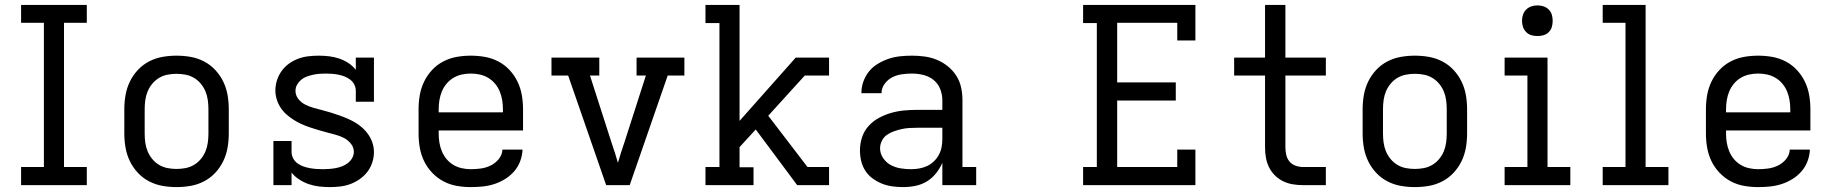

<svg xmlns="http://www.w3.org/2000/svg" viewBox="-20 -755 7490 783"><path d="M66 0V-74H159V-662H66V-735H334V-662H241V-74H334V0Z M700 8Q671 8 642.5 3Q614 -2 588 -15.5Q562 -29 542 -50.5Q522 -72 509.5 -98Q497 -124 492 -152.5Q487 -181 487 -210V-310Q487 -339 492 -367.5Q497 -396 509.5 -422Q522 -448 542 -469.5Q562 -491 588 -504.5Q614 -518 642.5 -523Q671 -528 700 -528Q729 -528 757.5 -523Q786 -518 812 -504.5Q838 -491 858 -469.5Q878 -448 890.5 -422Q903 -396 908 -367.5Q913 -339 913 -310V-210Q913 -181 908 -152.5Q903 -124 890.5 -98Q878 -72 858 -50.5Q838 -29 812 -15.5Q786 -2 757.5 3Q729 8 700 8ZM700 -66Q718 -66 736.5 -69.5Q755 -73 771 -82.5Q787 -92 799 -106.5Q811 -121 818 -138Q825 -155 827.5 -173.5Q830 -192 830 -210V-310Q830 -328 827.5 -346.5Q825 -365 818 -382Q811 -399 799 -413.5Q787 -428 771 -437.5Q755 -447 736.5 -450.5Q718 -454 700 -454Q682 -454 663.5 -450.5Q645 -447 629 -437.5Q613 -428 601 -413.5Q589 -399 582 -382Q575 -365 572.5 -346.5Q570 -328 570 -310V-210Q570 -192 572.5 -173.5Q575 -155 582 -138Q589 -121 601 -106.5Q613 -92 629 -82.5Q645 -73 663.5 -69.5Q682 -66 700 -66Z M1324 8Q1303 8 1281.5 5.5Q1260 3 1239.5 -4Q1219 -11 1201 -22.5Q1183 -34 1169 -51V0H1095V-180H1169V-135Q1169 -122 1175.5 -109.5Q1182 -97 1193 -89Q1204 -81 1216.5 -76.5Q1229 -72 1242.5 -69.5Q1256 -67 1269.5 -66Q1283 -65 1296 -65Q1309 -65 1322.5 -66Q1336 -67 1349.5 -69.5Q1363 -72 1375.5 -77Q1388 -82 1398.5 -90Q1409 -98 1416 -110Q1423 -122 1423 -136Q1423 -154 1411 -169Q1399 -184 1382.5 -192.5Q1366 -201 1348.5 -205.5Q1331 -210 1313 -215Q1295 -220 1277.5 -225Q1260 -230 1242.5 -236Q1225 -242 1208.5 -249.5Q1192 -257 1176.5 -267Q1161 -277 1147.5 -289Q1134 -301 1124 -316.5Q1114 -332 1108.5 -350Q1103 -368 1103 -386Q1103 -407 1109.5 -427.5Q1116 -448 1128.5 -465.5Q1141 -483 1158.5 -495.5Q1176 -508 1196 -515.5Q1216 -523 1237.5 -525.5Q1259 -528 1280 -528Q1301 -528 1322 -525.5Q1343 -523 1362.5 -516.5Q1382 -510 1400 -498.5Q1418 -487 1431 -470V-520H1505V-340H1431V-385Q1431 -398 1425 -410Q1419 -422 1408.5 -430Q1398 -438 1385.5 -443Q1373 -448 1360 -450.5Q1347 -453 1334 -454Q1321 -455 1308 -455Q1295 -455 1282 -454Q1269 -453 1256 -450Q1243 -447 1230.5 -442.5Q1218 -438 1208 -429.5Q1198 -421 1191.5 -409.5Q1185 -398 1185 -385Q1185 -366 1197 -351Q1209 -336 1225.5 -328Q1242 -320 1259.5 -315Q1277 -310 1295 -305.5Q1313 -301 1330.5 -295.5Q1348 -290 1365 -284Q1382 -278 1399 -270.5Q1416 -263 1431.5 -253.5Q1447 -244 1460.5 -231.5Q1474 -219 1484 -203.5Q1494 -188 1499.5 -170.5Q1505 -153 1505 -134Q1505 -113 1498 -92Q1491 -71 1478 -54Q1465 -37 1447 -24.5Q1429 -12 1409 -4.5Q1389 3 1367.5 5.5Q1346 8 1324 8Z M1900 8Q1871 8 1842.5 3Q1814 -2 1788.5 -15.5Q1763 -29 1742.5 -50.5Q1722 -72 1709.5 -98Q1697 -124 1692 -152.5Q1687 -181 1687 -210V-310Q1687 -339 1692 -367.5Q1697 -396 1709.5 -422Q1722 -448 1742 -469.5Q1762 -491 1788 -504.5Q1814 -518 1842.5 -523Q1871 -528 1900 -528Q1929 -528 1957.5 -523Q1986 -518 2012 -504.5Q2038 -491 2058 -469.5Q2078 -448 2090.5 -422Q2103 -396 2108 -367.5Q2113 -339 2113 -310V-223H1769V-210Q1769 -191 1772 -173Q1775 -155 1782 -138Q1789 -121 1801 -106.5Q1813 -92 1829 -82.5Q1845 -73 1863.5 -69Q1882 -65 1900 -65Q1921 -65 1942 -68Q1963 -71 1982 -80.5Q2001 -90 2014.5 -107Q2028 -124 2029 -145H2111Q2110 -121 2101.5 -98Q2093 -75 2077 -56.5Q2061 -38 2040 -25Q2019 -12 1996 -4.5Q1973 3 1949 5.5Q1925 8 1900 8ZM2031 -297V-310Q2031 -328 2028 -346.5Q2025 -365 2018 -382Q2011 -399 1999 -413.5Q1987 -428 1971 -437.5Q1955 -447 1937 -451Q1919 -455 1900 -455Q1881 -455 1863 -451Q1845 -447 1829 -437.5Q1813 -428 1801 -413.5Q1789 -399 1782 -382Q1775 -365 1772 -346.5Q1769 -328 1769 -310V-297Z M2452 0 2297 -447H2229V-520H2424V-447H2386L2474 -173Q2481 -153 2487.5 -132.5Q2494 -112 2500 -91Q2506 -112 2512.5 -132.5Q2519 -153 2526 -173L2614 -447H2576V-520H2771V-447H2703L2548 0Z M2857 0V-74H2914V-661H2857V-735H2996V-262L3225 -520H3361V-447H3262L3113 -283L3273 -74H3361V0H3231L3062 -227L2996 -155V-73H3053V0Z M3663 8Q3641 8 3619 5Q3597 2 3577 -6Q3557 -14 3539 -27Q3521 -40 3509 -58.5Q3497 -77 3492 -98.5Q3487 -120 3487 -142Q3487 -169 3495.5 -195Q3504 -221 3522 -241Q3540 -261 3564 -274Q3588 -287 3614 -294.5Q3640 -302 3667 -304.5Q3694 -307 3720 -307H3823V-347Q3823 -370 3814 -392.5Q3805 -415 3786.5 -429.5Q3768 -444 3745 -449.5Q3722 -455 3699 -455Q3678 -455 3657.5 -452Q3637 -449 3619 -440Q3601 -431 3588 -413.5Q3575 -396 3575 -376V-375H3493V-377Q3493 -401 3501.5 -424Q3510 -447 3525 -465Q3540 -483 3561 -495.5Q3582 -508 3604.5 -515.5Q3627 -523 3651 -525.5Q3675 -528 3699 -528Q3725 -528 3751 -524.5Q3777 -521 3801 -511Q3825 -501 3845.5 -484.5Q3866 -468 3880 -446Q3894 -424 3899.5 -398.5Q3905 -373 3905 -347V-74H3961V0H3823V-91Q3813 -68 3797 -48Q3781 -28 3759.5 -15Q3738 -2 3713 3Q3688 8 3663 8ZM3695 -65Q3712 -65 3729 -68Q3746 -71 3761 -78Q3776 -85 3788.5 -97Q3801 -109 3809 -124Q3817 -139 3820 -155.5Q3823 -172 3823 -189V-234H3721Q3704 -234 3688 -233Q3672 -232 3656.5 -228.5Q3641 -225 3625.5 -219.5Q3610 -214 3597 -205Q3584 -196 3576.5 -181Q3569 -166 3569 -150Q3569 -129 3581.5 -110.5Q3594 -92 3612.5 -82Q3631 -72 3652.5 -68.5Q3674 -65 3695 -65Z M4397 0V-74H4453V-661H4397V-735H4855V-590H4781V-662H4536V-419H4775V-345H4536V-74H4781V-145H4855V0Z M5387 0H5293Q5272 0 5251.5 -3.5Q5231 -7 5212.5 -16Q5194 -25 5179 -40Q5164 -55 5155 -73.5Q5146 -92 5142.5 -112.5Q5139 -133 5139 -154V-447H5013V-520H5139V-735H5222V-520H5387V-447H5222V-154Q5222 -139 5225.5 -123.5Q5229 -108 5238.5 -96.5Q5248 -85 5263 -79.5Q5278 -74 5293 -74H5387Z M5750 8Q5721 8 5692.5 3Q5664 -2 5638 -15.5Q5612 -29 5592 -50.5Q5572 -72 5559.5 -98Q5547 -124 5542 -152.5Q5537 -181 5537 -210V-310Q5537 -339 5542 -367.5Q5547 -396 5559.5 -422Q5572 -448 5592 -469.5Q5612 -491 5638 -504.5Q5664 -518 5692.5 -523Q5721 -528 5750 -528Q5779 -528 5807.5 -523Q5836 -518 5862 -504.5Q5888 -491 5908 -469.5Q5928 -448 5940.5 -422Q5953 -396 5958 -367.5Q5963 -339 5963 -310V-210Q5963 -181 5958 -152.5Q5953 -124 5940.5 -98Q5928 -72 5908 -50.5Q5888 -29 5862 -15.5Q5836 -2 5807.5 3Q5779 8 5750 8ZM5750 -66Q5768 -66 5786.5 -69.5Q5805 -73 5821 -82.5Q5837 -92 5849 -106.5Q5861 -121 5868 -138Q5875 -155 5877.5 -173.5Q5880 -192 5880 -210V-310Q5880 -328 5877.5 -346.5Q5875 -365 5868 -382Q5861 -399 5849 -413.5Q5837 -428 5821 -437.5Q5805 -447 5786.5 -450.5Q5768 -454 5750 -454Q5732 -454 5713.5 -450.5Q5695 -447 5679 -437.5Q5663 -428 5651 -413.5Q5639 -399 5632 -382Q5625 -365 5622.5 -346.5Q5620 -328 5620 -310V-210Q5620 -192 5622.5 -173.5Q5625 -155 5632 -138Q5639 -121 5651 -106.5Q5663 -92 5679 -82.5Q5695 -73 5713.5 -69.5Q5732 -66 5750 -66Z M6116 0V-74H6209V-447H6116V-520H6291V-74H6384V0ZM6250 -608Q6237 -608 6225 -611.5Q6213 -615 6204 -624Q6195 -633 6191 -645Q6187 -657 6187 -670Q6187 -683 6191 -695Q6195 -707 6204 -716Q6213 -725 6225 -729Q6237 -733 6250 -733Q6263 -733 6275 -729Q6287 -725 6296 -716Q6305 -707 6308.5 -695Q6312 -683 6312 -670Q6312 -657 6308.5 -645Q6305 -633 6296 -624Q6287 -615 6275 -611.5Q6263 -608 6250 -608Z M6516 0V-74H6609V-662H6516V-735H6691V-74H6784V0Z M7150 8Q7121 8 7092.5 3Q7064 -2 7038.5 -15.5Q7013 -29 6992.5 -50.5Q6972 -72 6959.5 -98Q6947 -124 6942 -152.5Q6937 -181 6937 -210V-310Q6937 -339 6942 -367.5Q6947 -396 6959.5 -422Q6972 -448 6992 -469.5Q7012 -491 7038 -504.5Q7064 -518 7092.5 -523Q7121 -528 7150 -528Q7179 -528 7207.5 -523Q7236 -518 7262 -504.5Q7288 -491 7308 -469.5Q7328 -448 7340.5 -422Q7353 -396 7358 -367.5Q7363 -339 7363 -310V-223H7019V-210Q7019 -191 7022 -173Q7025 -155 7032 -138Q7039 -121 7051 -106.5Q7063 -92 7079 -82.5Q7095 -73 7113.5 -69Q7132 -65 7150 -65Q7171 -65 7192 -68Q7213 -71 7232 -80.5Q7251 -90 7264.5 -107Q7278 -124 7279 -145H7361Q7360 -121 7351.5 -98Q7343 -75 7327 -56.5Q7311 -38 7290 -25Q7269 -12 7246 -4.5Q7223 3 7199 5.5Q7175 8 7150 8ZM7281 -297V-310Q7281 -328 7278 -346.5Q7275 -365 7268 -382Q7261 -399 7249 -413.5Q7237 -428 7221 -437.5Q7205 -447 7187 -451Q7169 -455 7150 -455Q7131 -455 7113 -451Q7095 -447 7079 -437.5Q7063 -428 7051 -413.5Q7039 -399 7032 -382Q7025 -365 7022 -346.5Q7019 -328 7019 -310V-297Z"/></svg>

Font: Iosevka Etoile
Style: Regular
Weight: 400
Designer: Belleve Invis
Foundry: Belleve Invis
Version: Version 33.2.4